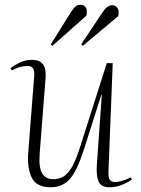

<svg xmlns="http://www.w3.org/2000/svg" viewBox="-20 -775 594 809"><path d="M24 -487Q41 -501 64.5 -512Q88 -523 116 -523Q146 -523 160.5 -505Q175 -487 172 -446L147 -126Q143 -68 158 -44Q173 -20 205 -20Q226 -20 244.5 -29.5Q263 -39 280.5 -67Q298 -95 316 -151L430 -509H455L437 -51Q436 -27 442.5 -17.5Q449 -8 465 -8Q477 -8 493 -12.5Q509 -17 531 -28L536 -18Q516 -5 492.5 4.5Q469 14 442 14Q405 14 395 -11Q385 -36 388 -79L409 -376H407L333 -143Q305 -56 274.5 -21Q244 14 194 14Q133 14 113.5 -27Q94 -68 99 -132L124 -453Q126 -476 119.5 -486.5Q113 -497 96 -497Q62 -497 30 -478ZM277 -721Q291 -743 300 -749Q309 -755 321 -755Q334 -755 341.5 -743.5Q349 -732 344 -709L201 -582L194 -588ZM410 -720Q424 -741 433.5 -747Q443 -753 454 -753Q467 -753 475 -741.5Q483 -730 478 -707L329 -582L322 -588Z"/></svg>

Font: Display Extralight
Style: Italic
Weight: 200
Italic angle: -2°
Designer: Latin by Veronika Burian and Jose Scaglione. Greek by Irene Vlachou. Cyrillic by Vera Evstafieva
Foundry: TypeTogether
Version: Version 3.002